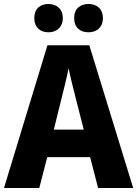

<svg xmlns="http://www.w3.org/2000/svg" viewBox="-20 -943 688 963"><path d="M152 -852C152 -805 182 -781 223 -781C263 -781 295 -806 295 -852C295 -899 263 -923 223 -923C182 -923 152 -900 152 -852ZM352 -852C352 -805 382 -781 424 -781C465 -781 496 -806 496 -852C496 -899 465 -923 424 -923C382 -923 352 -900 352 -852ZM472 0H648L428 -716H218L0 0H177L217 -155H432ZM360 -450 400 -293H250L289 -451C298 -487 317 -561 324 -601C332 -559 350 -491 360 -450Z"/></svg>

Font: Noto Sans Sinhala UI SemiCondensed ExtraBold
Style: Regular
Weight: 800
Width: 4
Designer: Jelle Bosma - Monotype Design Team
Foundry: Monotype Imaging Inc.
Version: Version 2.006